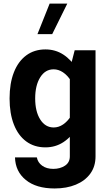

<svg xmlns="http://www.w3.org/2000/svg" viewBox="-20 -811 620 1063"><path d="M254.8 -791 187.3 -621.9H269L352.5 -791ZM282.4 232.4Q348.9 232.4 399.9 211.3Q450.9 190.1 479.9 150.4Q508.9 110.8 508.9 54.4V-532.8H393.5L366.6 -427.9V54.4Q366.6 88.7 339.6 106.3Q312.6 124 275.3 124Q237.8 124 213.4 106.3Q189.1 88.6 184.1 60.6H63Q65.2 138.5 122.9 185.4Q180.6 232.4 282.4 232.4ZM33 -265.8Q33 -182.3 56.9 -121.5Q80.7 -60.7 125.3 -27.9Q169.9 4.9 231.4 4.9Q286.5 4.9 330.5 -23.7Q374.6 -52.2 409.1 -108.1L372 -167Q353.6 -138.4 329.1 -121.8Q304.6 -105.3 277.2 -105.3Q230.7 -105.3 202.7 -149.6Q174.8 -193.9 174.8 -265.9Q174.8 -338.4 202.6 -382.8Q230.3 -427.2 276.8 -427.2Q303.9 -427.2 328.6 -410.7Q353.3 -394.2 372 -364.8L409.1 -424.8Q374.6 -480.3 330.6 -508.8Q286.6 -537.4 231.6 -537.4Q170 -537.4 125.4 -504.4Q80.7 -471.3 56.9 -410.5Q33 -349.7 33 -265.8Z"/></svg>

Font: Estedad-FD VF
Style: Regular
Weight: 100
Designer: Amin Abedi
Version: Version 7.3